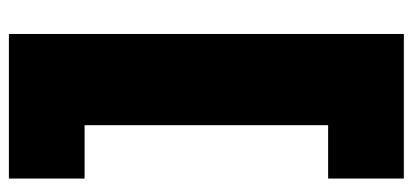

<svg xmlns="http://www.w3.org/2000/svg" viewBox="-262 -520 906 421"><g transform="rotate(-90 190.5 -309.0)"><path d="M327 -742H10V-576H127V-42H10V124H327Z"/></g></svg>

Font: Montserrat-Arabic Black
Style: Regular
Weight: 900
Designer: Mohamed Gaber
Foundry: Kief Type Foundry
Version: Version 5.008;PS 005.008;hotconv 1.0.88;makeotf.lib2.5.64775